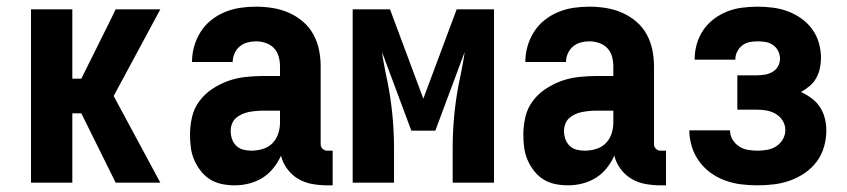

<svg xmlns="http://www.w3.org/2000/svg" viewBox="-20 -548 2540 576"><path d="M73 0V-520H197V-312H224L310 -485L327 -520H461L321 -260L461 0H327L224 -208H197V0Z M684 8Q664 8 645 4Q626 0 610 -10Q594 -20 582 -35.5Q570 -51 562.5 -68.5Q555 -86 552.5 -105.5Q550 -125 550 -144Q550 -170 556 -196.5Q562 -223 578 -244.5Q594 -266 616.5 -281Q639 -296 664 -305Q689 -314 716 -317Q743 -320 769 -320H820V-349Q820 -364 816 -378.5Q812 -393 802 -403.5Q792 -414 777.5 -419Q763 -424 748 -424Q735 -424 722 -420.5Q709 -417 699 -408.5Q689 -400 683.5 -387.5Q678 -375 678 -362H556Q556 -386 562.5 -409Q569 -432 582 -452.5Q595 -473 614 -488Q633 -503 655 -512Q677 -521 700.5 -524.5Q724 -528 748 -528Q773 -528 798 -524Q823 -520 846 -510Q869 -500 888.5 -483.5Q908 -467 920 -445Q932 -423 937 -398.5Q942 -374 942 -349V-115Q942 -107 948 -101.5Q954 -96 961 -96H978V8H961Q939 8 916.5 4Q894 0 874.5 -11.5Q855 -23 841.5 -41.5Q828 -60 823 -81Q814 -61 800 -43.5Q786 -26 767.5 -14.5Q749 -3 727.5 2.5Q706 8 684 8ZM734 -96Q751 -96 768 -101Q785 -106 797 -118Q809 -130 814.5 -146.5Q820 -163 820 -180V-216H769Q758 -216 747.5 -215Q737 -214 726.5 -212Q716 -210 706 -205.5Q696 -201 688 -194Q680 -187 676 -176.5Q672 -166 672 -155Q672 -143 676 -131Q680 -119 689 -110.5Q698 -102 710 -99Q722 -96 734 -96Z M1038 0V-520H1150L1250 -252L1350 -520H1462V0H1338V-104Q1338 -152 1342.5 -200Q1347 -248 1356 -295L1363 -329Q1366 -345 1369 -360.5Q1372 -376 1374 -392L1286 -156H1214L1126 -392Q1128 -376 1131 -360.5Q1134 -345 1137 -329L1144 -295Q1153 -248 1157.5 -200Q1162 -152 1162 -104V0Z M1684 8Q1664 8 1645 4Q1626 0 1610 -10Q1594 -20 1582 -35.5Q1570 -51 1562.5 -68.5Q1555 -86 1552.5 -105.5Q1550 -125 1550 -144Q1550 -170 1556 -196.5Q1562 -223 1578 -244.5Q1594 -266 1616.5 -281Q1639 -296 1664 -305Q1689 -314 1716 -317Q1743 -320 1769 -320H1820V-349Q1820 -364 1816 -378.5Q1812 -393 1802 -403.5Q1792 -414 1777.5 -419Q1763 -424 1748 -424Q1735 -424 1722 -420.5Q1709 -417 1699 -408.5Q1689 -400 1683.5 -387.5Q1678 -375 1678 -362H1556Q1556 -386 1562.5 -409Q1569 -432 1582 -452.5Q1595 -473 1614 -488Q1633 -503 1655 -512Q1677 -521 1700.5 -524.5Q1724 -528 1748 -528Q1773 -528 1798 -524Q1823 -520 1846 -510Q1869 -500 1888.5 -483.5Q1908 -467 1920 -445Q1932 -423 1937 -398.5Q1942 -374 1942 -349V-115Q1942 -107 1948 -101.5Q1954 -96 1961 -96H1978V8H1961Q1939 8 1916.5 4Q1894 0 1874.5 -11.5Q1855 -23 1841.5 -41.5Q1828 -60 1823 -81Q1814 -61 1800 -43.5Q1786 -26 1767.5 -14.5Q1749 -3 1727.5 2.5Q1706 8 1684 8ZM1734 -96Q1751 -96 1768 -101Q1785 -106 1797 -118Q1809 -130 1814.5 -146.5Q1820 -163 1820 -180V-216H1769Q1758 -216 1747.5 -215Q1737 -214 1726.5 -212Q1716 -210 1706 -205.5Q1696 -201 1688 -194Q1680 -187 1676 -176.5Q1672 -166 1672 -155Q1672 -143 1676 -131Q1680 -119 1689 -110.5Q1698 -102 1710 -99Q1722 -96 1734 -96Z M2252 8Q2228 8 2203.5 5Q2179 2 2155.5 -6.5Q2132 -15 2112 -29.5Q2092 -44 2077.5 -64Q2063 -84 2055.5 -108Q2048 -132 2048 -157H2170Q2170 -142 2177.5 -129.5Q2185 -117 2197 -109Q2209 -101 2223.5 -98.5Q2238 -96 2252 -96Q2267 -96 2281.5 -98.5Q2296 -101 2308.5 -109Q2321 -117 2328.5 -130Q2336 -143 2336 -158Q2336 -173 2328 -186Q2320 -199 2307 -206.5Q2294 -214 2279.5 -216.5Q2265 -219 2250 -219H2192V-322H2250Q2262 -322 2274 -324Q2286 -326 2297 -332Q2308 -338 2314 -349Q2320 -360 2320 -372Q2320 -384 2314.5 -395Q2309 -406 2299 -413Q2289 -420 2277 -422Q2265 -424 2253 -424Q2240 -424 2228 -421.5Q2216 -419 2206.5 -411.5Q2197 -404 2191.5 -393Q2186 -382 2186 -370V-369H2064V-371Q2064 -394 2070.5 -416.5Q2077 -439 2090 -458Q2103 -477 2121.5 -491Q2140 -505 2161.5 -513.5Q2183 -522 2206.5 -525Q2230 -528 2253 -528Q2276 -528 2299 -525Q2322 -522 2343.5 -514Q2365 -506 2384 -492.5Q2403 -479 2416.5 -460.5Q2430 -442 2436.5 -419.5Q2443 -397 2443 -374Q2443 -358 2439.5 -342.5Q2436 -327 2428.5 -313.5Q2421 -300 2409 -290Q2397 -280 2383 -272Q2400 -264 2415 -253Q2430 -242 2440 -226.5Q2450 -211 2454.5 -193Q2459 -175 2459 -157Q2459 -132 2452 -107.5Q2445 -83 2430 -63Q2415 -43 2394.5 -29Q2374 -15 2350.5 -6.5Q2327 2 2302 5Q2277 8 2252 8Z"/></svg>

Font: Iosevka SS18 Extrabold
Style: Regular
Weight: 800
Monospace: yes
Designer: Belleve Invis
Foundry: Belleve Invis
Version: Version 25.1.1; ttfautohint (v1.8.4)